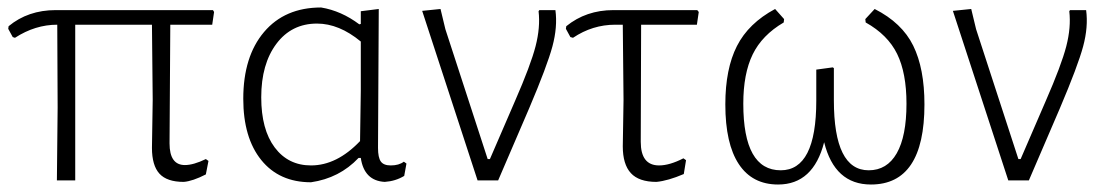

<svg xmlns="http://www.w3.org/2000/svg" viewBox="-20 -482 2955 513"><path d="M132 0 134 -195 133 -416Q74 -416 20 -381L14 -383L2 -405L3 -412Q55 -455 129 -455H549L552 -450L547 -416H435L433 -99Q433 -41 474 -41Q497 -41 530 -57L537 -52L530 -16Q495 2 471 4Q426 4 406 -18Q386 -40 386 -87L388 -215L386 -416H181V0Z M811 5Q726 5 678 -54.5Q630 -114 630 -218Q630 -331 685.5 -396.5Q741 -462 838 -462Q892 -453 940 -417L944 -418V-452L992 -458L990 -87Q990 -61 997.5 -50.5Q1005 -40 1024 -40Q1046 -40 1059 -50L1066 -45L1060 -12Q1037 2 1008 4Q953 1 944 -60H938Q887 -6 811 5ZM678 -222Q678 -136 714 -88Q750 -40 811 -40Q880 -40 942 -105L944 -239V-371Q886 -419 827 -419Q759 -419 718.5 -365Q678 -311 678 -222Z M1464 -455Q1470 -410 1456 -358Q1442 -306 1394 -193L1311 0H1256L1108 -453L1157 -458L1170 -404L1283 -57H1289L1356 -212Q1398 -308 1411 -358.5Q1424 -409 1419 -452L1421 -455Z M1734 4Q1687 4 1665.5 -19.5Q1644 -43 1644 -91L1646 -215L1644 -416H1624Q1563 -416 1511 -381L1504 -383L1492 -405L1493 -412Q1546 -455 1619 -455H1843L1847 -450L1842 -416H1693L1692 -103Q1692 -40 1741 -40Q1769 -40 1806 -59L1813 -54L1807 -17Q1765 1 1734 4Z M2059 11Q1990 11 1954 -43.5Q1918 -98 1918 -203Q1918 -298 1949 -359Q1980 -420 2051 -458L2075 -431L2074 -422Q2016 -388 1991 -336.5Q1966 -285 1966 -205Q1966 -27 2066 -27Q2161 -27 2161 -213V-296L2205 -302L2208 -300V-214Q2208 -27 2301 -27Q2350 -27 2376 -72.5Q2402 -118 2402 -205Q2402 -287 2377 -338Q2352 -389 2293 -422L2292 -431L2317 -458Q2390 -421 2420 -360Q2450 -299 2450 -203Q2450 11 2307 11Q2210 11 2182 -102Q2153 11 2059 11Z M2882 -455Q2888 -410 2874 -358Q2860 -306 2812 -193L2729 0H2674L2526 -453L2575 -458L2588 -404L2701 -57H2707L2774 -212Q2816 -308 2829 -358.5Q2842 -409 2837 -452L2839 -455Z"/></svg>

Font: Alegreya Sans Light
Style: Regular
Weight: 300
Designer: Juan Pablo del Peral
Foundry: Huerta Tipografica
Version: Version 2.007